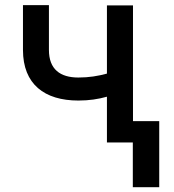

<svg xmlns="http://www.w3.org/2000/svg" viewBox="-20 -567 694 764"><path d="M509.2 -545.5H405.5V-274.1C370.4 -264.6 334.5 -258.5 291.9 -258.5C219.5 -258.5 174.7 -291.2 174.7 -368.3V-546.5H71.4V-368.3C71.4 -231.9 157 -166.9 291.9 -166.9C335.2 -166.9 371.1 -172.6 405.5 -182.2V0H508.5V177.9H613.6V-84.9H509.2Z"/></svg>

Font: Margiela Sans Medium
Style: Regular
Weight: 500
Designer: Stefan Endress, Andreas Faust
Version: Version 1.100;FEAKit 1.0